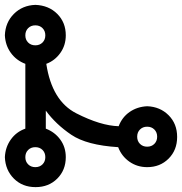

<svg xmlns="http://www.w3.org/2000/svg" viewBox="-20 -754 747 788"><path d="M125 -734Q180 -732 215 -697Q250 -662 250 -609Q250 -568 227.5 -536.5Q205 -505 170 -492Q193 -340 293 -289Q393 -238 467 -236Q481 -273 512 -294.5Q543 -316 584 -318Q637 -316 672 -281Q707 -246 707 -192Q707 -138 672 -103Q637 -68 584 -68Q543 -68 511 -90.5Q479 -113 465 -150Q336 -158 272.5 -201Q209 -244 168 -300V-226Q205 -212 227.5 -181Q250 -150 250 -109Q250 -56 215 -21Q180 14 126 14Q72 14 37 -21Q2 -56 0 -109Q2 -150 24.5 -181.5Q47 -213 84 -226V-492Q47 -506 24.5 -537Q2 -568 0 -609Q2 -662 37 -697Q72 -732 125 -734ZM125 -650Q107 -650 95.5 -638.5Q84 -627 84 -609Q84 -591 95.5 -579.5Q107 -568 125 -568Q143 -568 154.5 -579.5Q166 -591 166 -609Q166 -627 154.5 -638.5Q143 -650 125 -650ZM125 -150Q107 -150 95.5 -138.5Q84 -127 84 -109Q84 -91 95.5 -79.5Q107 -68 125 -68Q143 -68 154.5 -79.5Q166 -91 166 -109Q166 -127 154.5 -138.5Q143 -150 125 -150ZM584 -234Q566 -234 554.5 -222.5Q543 -211 543 -193Q543 -175 554.5 -163.5Q566 -152 584 -152Q602 -152 613.5 -163.5Q625 -175 625 -193Q625 -211 613.5 -222.5Q602 -234 584 -234Z"/></svg>

Font: JetBrainsMono NF
Style: Regular
Weight: 400
Designer: Philipp Nurullin, Konstantin Bulenkov
Foundry: JetBrains
Version: Version 2.251; ttfautohint (v1.8.3);Nerd Fonts 2.2.2